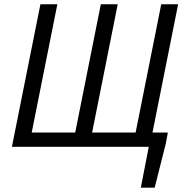

<svg xmlns="http://www.w3.org/2000/svg" viewBox="-20 -676 858 884"><path d="M628.4 188 664.9 0H628.3L641 -65.7H752.7L743.3 -14.4L692.1 188ZM34.8 0 166.1 -656.3H244L126 -65.7H326.3L444.2 -656.3H522L404.1 -65.7H604.4L722.3 -656.3H800.1L668.9 0Z"/></svg>

Font: Source Sans 3
Style: Italic
Weight: 200
Italic angle: -11°
Designer: Paul D. Hunt
Foundry: Adobe
Version: Version 3.046;hotconv 1.0.118;makeotfexe 2.5.65603